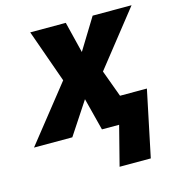

<svg xmlns="http://www.w3.org/2000/svg" viewBox="-162 -644 868 939"><g transform="rotate(-15 271.5 -175.0)"><path d="M328 199 379 0H292L250 -164L142 0H-52L171 -281L76 -549H256L295 -391L392 -549H589L370 -272L420 -136H556L486 199Z"/></g></svg>

Font: Noto Sans Disp ExtBd
Style: Italic
Weight: 800
Italic angle: -12°
Designer: Monotype Design Team
Foundry: Monotype Imaging Inc.
Version: Version 2.000;GOOG;noto-source:20170915:90ef993387c0